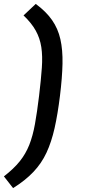

<svg xmlns="http://www.w3.org/2000/svg" viewBox="-34 -787 455 983"><path d="M33 176 -14 116Q36 77.5 66.8 39.2Q97.5 1 115.8 -45Q134 -91 145 -152Q156 -213 166 -296Q176 -379 180.2 -439.5Q184.5 -500 177.5 -545.8Q170.5 -591.5 149 -630.2Q127.5 -669 86.5 -708L149 -767Q202 -728 232.5 -684.2Q263 -640.5 275.2 -586Q287.5 -531.5 286 -460.5Q284.5 -389.5 273 -296Q261.5 -202.5 245.5 -131.2Q229.5 -60 204 -5.2Q178.5 49.5 137 93.2Q95.5 137 33 176Z"/></svg>

Font: Expletus Sans SemiBold
Style: Italic
Weight: 600
Italic angle: -7°
Version: Version 7.500